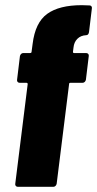

<svg xmlns="http://www.w3.org/2000/svg" viewBox="-20 -722 375 742"><path d="M323 -505 312 -414Q311 -409 307.5 -405.5Q304 -402 299 -402H252Q247 -402 247 -397L199 -12Q198 -7 194.5 -3.5Q191 0 186 0H49Q44 0 41 -3.5Q38 -7 39 -12L87 -397Q87 -402 82 -402H56Q51 -402 48 -405.5Q45 -409 46 -414L57 -505Q58 -510 61.5 -513.5Q65 -517 70 -517H96Q102 -517 102 -522L106 -552Q116 -635 162.5 -668.5Q209 -702 296 -702L326 -701Q331 -701 333.5 -697.5Q336 -694 335 -689L324 -598Q322 -586 313 -586Q292 -585 279 -572Q266 -559 264 -538L262 -522Q262 -517 266 -517H313Q318 -517 321 -513.5Q324 -510 323 -505Z"/></svg>

Font: Barlow Condensed ExtraBold
Style: Italic
Weight: 800
Width: 3
Italic angle: -7°
Designer: Jeremy Tribby
Foundry: Tribby Type
Version: Version 1.408